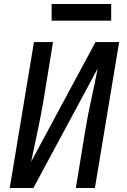

<svg xmlns="http://www.w3.org/2000/svg" viewBox="-20 -947 640 967"><path d="M29 0 151 -735H247L199 -441Q186 -364 169.5 -287Q153 -210 137 -133L461 -735H580L458 0H362L410 -294Q423 -371 440 -448Q457 -525 472 -602L148 0ZM240 -843V-927H540V-843Z"/></svg>

Font: Iosevka Curly MdExObl
Style: Regular
Weight: 500
Width: 7
Italic angle: -9°
Monospace: yes
Designer: Belleve Invis
Foundry: Belleve Invis
Version: Version 11.1.0; ttfautohint (v1.8.3)